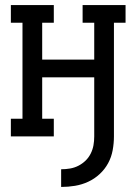

<svg xmlns="http://www.w3.org/2000/svg" viewBox="-20 -540 540 760"><path d="M222 200V130Q240 130 257.5 127Q275 124 290.5 116Q306 108 318.5 96Q331 84 339 68Q347 52 350 35Q353 18 353 0V-234H147V-70H193V0H23V-70H69V-450H23V-520H193V-450H147V-304H353V-450H307V-520H477V-450H431V0Q431 27 426 54.5Q421 82 408 106Q395 130 374.5 149Q354 168 329 179.5Q304 191 277 195.5Q250 200 222 200Z"/></svg>

Font: Iosevka Slab
Style: Regular
Weight: 400
Monospace: yes
Designer: Belleve Invis
Foundry: Belleve Invis
Version: Version 11.2.4; ttfautohint (v1.8.3)